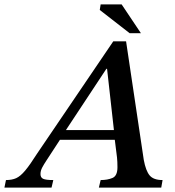

<svg xmlns="http://www.w3.org/2000/svg" viewBox="-79 -848 789 868"><path d="M154 0H-59L-52 -34Q-25 -34 -6 -42.5Q13 -51 34.5 -76.5Q56 -102 89 -154L433 -661H491L571 -125Q580 -76 597.5 -55Q615 -34 656 -34L650 0H368L376 -34Q407 -34 429.5 -43.5Q452 -53 452 -92Q452 -117 450 -136L440 -216H192L130 -121Q120 -106 112 -91Q104 -76 104 -61Q104 -45 116.5 -39.5Q129 -34 162 -34ZM219 -260H436L405 -537H402ZM558 -698H507L372 -803L376 -828H471Z"/></svg>

Font: STIX Two Text Medium
Style: Italic
Weight: 500
Italic angle: -12°
Designer: Ross Mills, John Hudson & Paul Hanslow, Tiro Typeworks Ltd; with prior portions MicroPress Inc. and Coen Hoffman, Elsevi
Foundry: Tiro Typeworks Ltd
Version: Version 2.13 b171